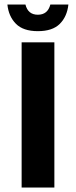

<svg xmlns="http://www.w3.org/2000/svg" viewBox="-20 -842 341 862"><path d="M77.1 -651.9H224.1V0H77.1ZM13.2 -821.8H94.2Q105.5 -775.9 149.9 -775.9Q194.3 -775.9 206.1 -821.8H287.1Q281.2 -767.6 248.5 -734.9Q215.8 -702.1 149.9 -702.1Q84 -702.1 51.3 -735.4Q18.6 -768.6 13.2 -821.8Z"/></svg>

Font: SourceSansPro-Bold
Style: Bold
Weight: 700
Designer: Paul D. Hunt
Foundry: Adobe Systems Incorporated
Version: Version 1.050;PS Version 1.000;hotconv 1.0.70;makeotf.lib2.5